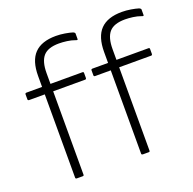

<svg xmlns="http://www.w3.org/2000/svg" viewBox="-123 -821 953 946"><g transform="rotate(-20 353.5 -347.5)"><path d="M122 0Q120 0 118 -1.5Q116 -3 116 -6V-443H33Q31 -443 29 -444.5Q27 -446 27 -449V-476Q27 -479 29 -480.5Q31 -482 33 -482H116V-539Q116 -619 153 -657Q190 -695 265 -695Q288 -695 312 -691Q336 -687 352 -682Q361 -678 361 -673V-645Q361 -641 359 -640Q357 -639 350 -642Q331 -649 308.5 -652Q286 -655 267 -655Q209 -655 184.5 -627Q160 -599 160 -538V-482H328Q334 -482 334 -476V-449Q334 -447 332.5 -445Q331 -443 328 -443H160V-6Q160 -3 158.5 -1.5Q157 0 154 0ZM468 0Q466 0 464 -1.5Q462 -3 462 -6V-443H379Q377 -443 375 -444.5Q373 -446 373 -449V-476Q373 -479 375 -480.5Q377 -482 379 -482H462V-539Q462 -619 499 -657Q536 -695 611 -695Q634 -695 658 -691Q682 -687 698 -682Q707 -678 707 -673V-645Q707 -641 705 -640Q703 -639 696 -642Q677 -649 654.5 -652Q632 -655 613 -655Q555 -655 530.5 -627Q506 -599 506 -538V-482H674Q680 -482 680 -476V-449Q680 -447 678.5 -445Q677 -443 674 -443H506V-6Q506 -3 504.5 -1.5Q503 0 500 0Z"/></g></svg>

Font: Sofia Sans ExtraLight
Style: Regular
Weight: 250
Version: Version 4.100-B